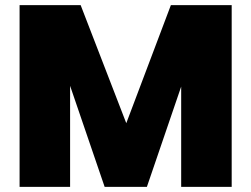

<svg xmlns="http://www.w3.org/2000/svg" viewBox="-20 -725 975 745"><path d="M879 -705V0H683V-389L550 0H386L252 -392V0H56V-705H293L470 -247L643 -705Z"/></svg>

Font: Fz Poppins ExtBd
Style: Regular
Weight: 800
Designer: Ninad Kale (Devanagari), Jonny Pinhorn (Latin)
Foundry: Indian Type Foundry
Version: Vit hóa bi Vntype.Com & FontZin.Com